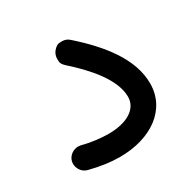

<svg xmlns="http://www.w3.org/2000/svg" viewBox="-112 -536 690 689"><g transform="rotate(-30 233.0 -191.0)"><path d="M40.5 -31.2C40 -27.8 39.6 -24.9 39.6 -21.5C39.6 -4.4 51.3 18.6 75.2 23.9C119.6 35.2 160.6 41 198.2 41C329.6 41 423.8 -27.3 423.8 -133.8C423.8 -235.8 348.6 -328.6 255.4 -411.1C247.1 -418.9 236.8 -422.9 225.1 -422.9C224.1 -422.9 220.2 -422.9 213.4 -422.4C206.1 -421.9 198.2 -416.5 189.9 -407.2C182.6 -398.4 178.7 -388.2 178.7 -376.5C178.7 -375.5 178.7 -371.6 179.2 -364.7C179.7 -357.9 184.6 -350.1 193.8 -341.8C261.7 -281.7 331.1 -203.6 331.1 -132.3C331.1 -82 281.7 -51.3 204.1 -51.3C172.9 -51.3 132.3 -56.2 95.7 -65.9C92.3 -66.4 89.4 -66.9 85.9 -66.9C68.8 -66.9 46.4 -55.2 40.5 -31.2Z"/></g></svg>

Font: Mikhak Medium
Style: Regular
Weight: 500
Designer: Amin Abedi
Version: Version 3.2